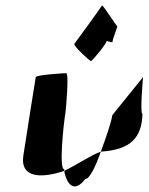

<svg xmlns="http://www.w3.org/2000/svg" viewBox="-20 -812 528 682"><path d="M63 -260C50 -175 135 -180 208 -205C207 -207 209 -209 208 -211C189 -211 205 -366 213 -416C214 -424 226 -552 215 -552C205 -552 108 -546 107 -538C107 -538 75 -340 63 -260ZM244 -656C241 -648 299 -595 303 -595C308 -595 360 -659 359 -667C359 -667 381 -658 380 -665C379 -672 400 -720 396 -720C392 -720 345 -798 342 -792C339 -786 245 -657 244 -656ZM208 -205C218 -153 245 -127 283 -176C298 -176 320 -221 338 -273C310 -265 254 -227 208 -205ZM338 -273C341 -274 344 -274 346 -274C443 -282 484 -322 486 -408C476 -408 489 -546 488 -538L379 -403C375 -376 356 -322 338 -273Z"/></svg>

Font: Ampere
Style: UltCndIta
Weight: 400
Version: Version 1